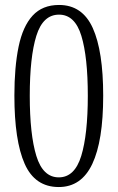

<svg xmlns="http://www.w3.org/2000/svg" viewBox="-20 -744 474 774"><path d="M217 10Q121 10 79.5 -83.5Q38 -177 38 -359Q38 -474 55 -556Q72 -638 111.5 -681Q151 -724 218 -724Q312 -724 354 -631Q396 -538 396 -358Q396 -176 352 -83Q308 10 217 10ZM217 -29Q281 -29 307.5 -115.5Q334 -202 334 -358Q334 -514 308 -599.5Q282 -685 218 -685Q153 -685 126.5 -599.5Q100 -514 100 -358Q100 -202 126.5 -115.5Q153 -29 217 -29Z"/></svg>

Font: Noto Serif Tamil ExtraCondensed Light
Style: Regular
Weight: 300
Width: 2
Designer: Indian Type Foundry, Tom Grace, and the Monotype Design Team
Foundry: Monotype Imaging Inc.
Version: Version 2.004; ttfautohint (v1.8.4.7-5d5b)